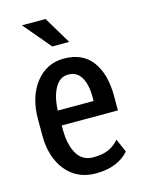

<svg xmlns="http://www.w3.org/2000/svg" viewBox="-113 -803 664 882"><g transform="rotate(-15 218.5 -362.5)"><path d="M232.9 9.8Q143.6 9.8 91.3 -54.4Q39.1 -118.7 39.1 -222.7V-299.8Q39.1 -405.3 90.8 -471.7Q142.6 -538.1 225.6 -538.1Q313.5 -538.1 358.9 -477.8Q404.3 -417.5 404.3 -312V-243.7H137.2V-222.7Q137.2 -152.3 162.6 -108.6Q188 -64.9 239.3 -64.9Q286.1 -64.9 314.2 -78.1Q342.3 -91.3 362.8 -115.7L390.6 -52.2Q366.7 -23.4 326.9 -6.8Q287.1 9.8 232.9 9.8ZM225.6 -461.9Q185.5 -461.9 162.6 -420.9Q139.6 -379.9 137.2 -314.5H307.6V-334.5Q307.6 -391.6 287.4 -426.8Q267.1 -461.9 225.6 -461.9ZM269.5 -605.5H189L79.6 -735.4H191.9Z"/></g></svg>

Font: Franco
Style: Regular
Weight: 400
Designer: Google
Version: Version 1.200311; 2013